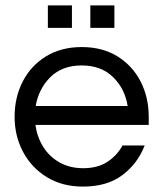

<svg xmlns="http://www.w3.org/2000/svg" viewBox="-20 -682 597 710"><path d="M287 8Q211 8 154 -26.5Q97 -61 65.5 -120Q34 -179 34 -250Q34 -322 64 -380.5Q94 -439 150 -473.5Q206 -508 282 -508Q359 -508 414.5 -473.5Q470 -439 500 -380.5Q530 -322 530 -250V-220H111Q117 -176 139.5 -139.5Q162 -103 200 -81.5Q238 -60 288 -60Q341 -60 377 -83.5Q413 -107 433 -144H515Q489 -77 432.5 -34.5Q376 8 287 8ZM112 -290H452Q442 -354 398 -397Q354 -440 282 -440Q210 -440 166.5 -397Q123 -354 112 -290ZM157 -579V-662H246V-579ZM314 -579V-662H403V-579Z"/></svg>

Font: Questrial
Style: Regular
Weight: 400
Designer: Joe Prince, Laura Meseguer
Foundry: Joe Prince, Laura Meseguer
Version: Version 2.000; ttfautohint (v1.8.3)